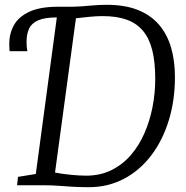

<svg xmlns="http://www.w3.org/2000/svg" viewBox="-20 -771 776 799"><path d="M349 8Q311.5 8 280.2 6Q249 4 221.5 2Q194 0 166 0H51L55 -35L129 -47L216.5 -698.5L196 -720.5L222.5 -743H284Q319.5 -744 354.5 -747.5Q389.5 -751 424 -751Q500 -751 553.8 -729.5Q607.5 -708 641.8 -668Q676 -628 692 -572.8Q708 -517.5 708 -450Q708 -353 682.2 -269.5Q656.5 -186 609 -123.8Q561.5 -61.5 495.5 -26.8Q429.5 8 349 8ZM338.5 -40Q397 -40 443.2 -62.8Q489.5 -85.5 524 -125.2Q558.5 -165 581 -216.5Q603.5 -268 614.8 -326Q626 -384 626 -443Q626 -512 613.8 -561.5Q601.5 -611 575.2 -642.5Q549 -674 507.5 -689Q466 -704 407 -704Q382.5 -704 351.8 -701Q321 -698 296 -695L209 -53Q235.5 -47.5 272.5 -43.8Q309.5 -40 338.5 -40ZM20 -558Q19.5 -565 19 -571.5Q18.5 -578 18.5 -588.5Q18.5 -631 37.8 -666Q57 -701 101.8 -722Q146.5 -743 222.5 -743L216.5 -698.5Q166 -698.5 138.5 -686.2Q111 -674 100.8 -651.2Q90.5 -628.5 90.5 -597.5Q90.5 -585 91.2 -576.2Q92 -567.5 94 -558Z"/></svg>

Font: Merriweather Light
Style: Italic
Weight: 300
Italic angle: -7.8°
Designer: Eben Sorkin
Foundry: Eben Sorkin
Version: Version 2.101